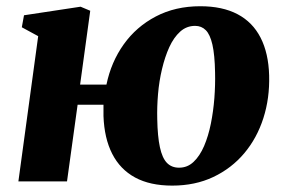

<svg xmlns="http://www.w3.org/2000/svg" viewBox="-20 -582 916 616"><path d="M237 -310.5H321.5Q336.5 -383 377 -439.8Q417.5 -496.5 480 -529.2Q542.5 -562 622.5 -562Q693.5 -562 742 -536.5Q790.5 -511 816 -461.2Q841.5 -411.5 843.5 -340Q845.5 -267 825 -203Q804.5 -139 763.8 -90.5Q723 -42 664.5 -14.2Q606 13.5 532.5 13.5Q461.5 13.5 413.5 -12.5Q365.5 -38.5 340 -88.5Q314.5 -138.5 312 -210Q312 -219 312 -228Q312 -237 312 -246H229L195 0H39L102.5 -466L50 -494.5L57 -533L238.5 -560.5L269.5 -547.5ZM606 -499Q578.5 -499 558 -480.5Q537.5 -462 523.2 -430.8Q509 -399.5 499.8 -360.5Q490.5 -321.5 487 -280.2Q483.5 -239 484.5 -200Q485.5 -144.5 493 -109.8Q500.5 -75 515.5 -59.5Q530.5 -44 554.5 -44Q581.5 -44 601.2 -62.8Q621 -81.5 634.8 -113.5Q648.5 -145.5 656.5 -185.2Q664.5 -225 667.8 -267.5Q671 -310 670 -349.5Q669 -406 661.5 -438.8Q654 -471.5 640.2 -485.2Q626.5 -499 606 -499Z"/></svg>

Font: Merriweather 36pt Black
Style: Italic
Weight: 900
Italic angle: -7.8°
Version: Version 2.101